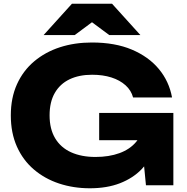

<svg xmlns="http://www.w3.org/2000/svg" viewBox="-20 -994 1004 1030"><path d="M838 -325Q835 -257 810.5 -195.5Q786 -134 739.5 -86Q693 -38 623.5 -11Q554 16 462 16Q374 16 297 -9.5Q220 -35 161.5 -85Q103 -135 70.5 -208Q38 -281 38 -375Q38 -469 71 -542Q104 -615 163.5 -665Q223 -715 301.5 -740.5Q380 -766 473 -766Q597 -766 687 -728Q777 -690 832 -624Q887 -558 903 -471H694Q684 -509 653.5 -536.5Q623 -564 577.5 -578.5Q532 -593 474 -593Q404 -593 353 -568.5Q302 -544 274 -495.5Q246 -447 246 -375Q246 -302 276 -252Q306 -202 361.5 -177Q417 -152 492 -152Q565 -152 621 -172.5Q677 -193 710.5 -233Q744 -273 749 -329ZM512 -242V-388H910V0H763L734 -297L773 -242ZM366 -974H581L733 -806H566L426 -910H521L381 -806H214Z"/></svg>

Font: Unbounded
Style: Bold
Weight: 700
Designer: Luke Prowse, Jean-Baptiste Morizot, Fátima Lázaro, Florian Runge
Foundry: NaN
Version: Version 1.700